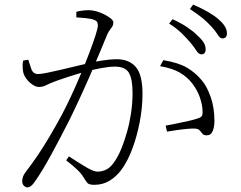

<svg xmlns="http://www.w3.org/2000/svg" viewBox="-20 -790 1040 830"><path d="M803 -606Q787 -625 765 -646.5Q743 -668 711 -688L726 -707Q763 -690 789 -672.5Q815 -655 832 -638Q852 -620 860.5 -606Q869 -592 869 -577Q869 -566 864 -560.5Q859 -555 851 -555Q839 -555 829 -571Q819 -587 803 -606ZM894 -675Q876 -695 854.5 -712.5Q833 -730 801 -751L815 -770Q852 -754 879 -738.5Q906 -723 923 -708Q943 -691 952 -676Q961 -661 961 -646Q961 -635 956 -629.5Q951 -624 941 -624Q931 -624 921 -640.5Q911 -657 894 -675ZM278 -114Q319 -87 352 -67.5Q385 -48 401 -48Q424 -48 444 -59.5Q464 -71 485 -107Q496 -125 507.5 -154.5Q519 -184 529.5 -221Q540 -258 546.5 -301Q553 -344 553 -389Q553 -449 537 -475.5Q521 -502 477 -502Q452 -502 417 -495.5Q382 -489 345.5 -479Q309 -469 278.5 -459Q248 -449 231 -443Q195 -430 180 -422Q165 -414 148 -414Q136 -414 121.5 -423.5Q107 -433 96 -447Q85 -461 81 -475Q79 -483 78 -499Q77 -515 80 -528L102 -532Q108 -513 115.5 -491.5Q123 -470 145 -470Q158 -470 184.5 -475.5Q211 -481 243.5 -488.5Q276 -496 308.5 -504Q341 -512 367 -518Q387 -523 422.5 -528.5Q458 -534 484 -534Q538 -534 567 -500.5Q596 -467 596 -384Q596 -325 584 -262.5Q572 -200 551.5 -145.5Q531 -91 504 -55Q483 -27 454 -9Q425 9 387 9Q364 9 357 0Q350 -9 340 -25Q336 -32 330 -39.5Q324 -47 309.5 -60.5Q295 -74 266 -97ZM310 -715V-739Q321 -742 335 -744Q349 -746 365 -746Q379 -746 397 -741Q415 -736 431.5 -727.5Q448 -719 459 -710Q470 -701 470 -693Q470 -683 465.5 -675.5Q461 -668 455 -660.5Q449 -653 444 -642Q433 -616 416 -574.5Q399 -533 377 -482Q355 -431 330 -376.5Q305 -322 279 -269Q257 -226 237 -188Q217 -150 199 -117Q181 -84 164 -56Q147 -28 130 -4Q121 9 113.5 14.5Q106 20 98 20Q91 20 83.5 13Q76 6 76 -7Q76 -16 79 -25Q82 -34 90 -45Q119 -83 143 -118.5Q167 -154 192 -196Q217 -238 247 -293Q266 -329 287.5 -375Q309 -421 329.5 -470Q350 -519 366.5 -562.5Q383 -606 393 -637.5Q403 -669 403 -679Q403 -687 400.5 -693.5Q398 -700 387 -704Q376 -709 351.5 -711.5Q327 -714 310 -715ZM672 -504 686 -530Q752 -519 789 -497Q826 -475 853 -442Q875 -416 891 -370Q907 -324 907 -267Q907 -242 899.5 -223.5Q892 -205 874 -205Q861 -205 855.5 -211.5Q850 -218 844 -225.5Q838 -233 824 -234Q814 -235 791 -233Q768 -231 743.5 -227.5Q719 -224 702 -221L696 -247Q713 -250 740.5 -255.5Q768 -261 794.5 -267Q821 -273 835 -278Q851 -283 854 -291.5Q857 -300 855 -319Q854 -338 844.5 -367.5Q835 -397 812 -428Q790 -457 757.5 -476Q725 -495 672 -504Z"/></svg>

Font: Noto Serif JP
Style: Regular
Weight: 200
Designer: Ryoko NISHIZUKA 西塚涼子 (kana & ideographs); Frank Grießhammer (Latin, Greek & Cyrillic); Wenlong ZHANG 张文龙 (bopomofo); San
Foundry: Adobe
Version: Version 2.001;hotconv 1.1.0;makeotfexe 2.6.0